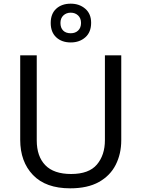

<svg xmlns="http://www.w3.org/2000/svg" viewBox="-20 -1015 771 1045"><path d="M640 -252Q640 -178 610 -118.5Q580 -59 518.5 -24.5Q457 10 362 10Q229 10 159.5 -62.5Q90 -135 90 -254V-714H180V-251Q180 -164 226.5 -116Q273 -68 367 -68Q464 -68 507.5 -119.5Q551 -171 551 -252V-714H640ZM365 -784Q316 -784 286 -812Q256 -840 256 -890Q256 -940 286 -967.5Q316 -995 365 -995Q412 -995 444 -967.5Q476 -940 476 -891Q476 -840 444.5 -812Q413 -784 365 -784ZM365 -834Q390 -834 405.5 -849Q421 -864 421 -890Q421 -916 405 -931Q389 -946 365 -946Q341 -946 325 -931Q309 -916 309 -890Q309 -864 323.5 -849Q338 -834 365 -834Z"/></svg>

Font: Noto Sans Mandaic
Style: Regular
Weight: 400
Designer: Monotype Design Team
Foundry: Monotype Imaging Inc.
Version: Version 2.002; ttfautohint (v1.8.4.7-5d5b)